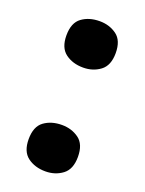

<svg xmlns="http://www.w3.org/2000/svg" viewBox="-114 -616 516 685"><g transform="rotate(20 143.5 -273.0)"><path d="M50 -470Q50 -518 77.5 -538Q105 -558 145 -558Q182 -558 209.5 -538Q237 -518 237 -470Q237 -423 209.5 -402.5Q182 -382 145 -382Q105 -382 77.5 -402.5Q50 -423 50 -470ZM50 -76Q50 -124 77.5 -144Q105 -164 145 -164Q182 -164 209.5 -144Q237 -124 237 -76Q237 -29 209.5 -8.5Q182 12 145 12Q105 12 77.5 -8.5Q50 -29 50 -76Z"/></g></svg>

Font: Noto Kufi Arabic ExtraBold
Style: Regular
Weight: 800
Designer: Monotype Design Team, David Williams, Khaled Hosny
Foundry: Google LLC
Version: Version 2.109; ttfautohint (v1.8.4.7-5d5b)